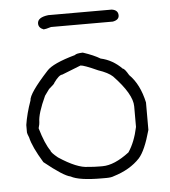

<svg xmlns="http://www.w3.org/2000/svg" viewBox="-46 -630 579 653"><g transform="rotate(-5 244.0 -303.5)"><path d="M246.6 -451.2H248.5Q285.6 -439 307.1 -425.8Q347.7 -417 379.4 -384.8Q385.3 -384.8 398.9 -361.3Q434.1 -326.7 447.8 -263.7V-169.9Q428.7 -100.6 406.7 -76.2Q373.5 -40.5 316.9 -23.4Q308.1 -19.5 291.5 -19.5H275.9Q198.2 -19.5 170.4 -35.2Q146.5 -40 82.5 -91.8Q48.8 -147 41.5 -179.7Q35.6 -193.8 35.6 -197.3V-222.7Q41.5 -261.2 57.1 -304.7Q57.1 -328.1 123.5 -400.4Q144 -423.8 221.2 -445.3Q225.1 -450.2 246.6 -451.2ZM76.7 -209V-207Q92.3 -153.8 109.9 -128.9Q110.4 -122.1 133.3 -103.5Q195.3 -62.5 232.9 -62.5Q251.5 -60.5 273.9 -60.5H281.7Q322.3 -60.5 373.5 -99.6Q396 -132.8 406.7 -183.6V-253.9Q406.7 -295.9 344.2 -361.3Q329.1 -375.5 295.4 -386.7Q248 -408.2 236.8 -408.2L172.4 -382.8Q161.1 -382.8 143.1 -357.4Q143.1 -354 123.5 -337.9L107.9 -316.4Q80.6 -257.8 80.6 -228.5Q80.6 -222.7 76.7 -209ZM359.4 -588.4Q380.9 -585 380.9 -566.9Q380.9 -551.3 359.4 -547.4H148.4Q128.9 -541.5 123 -541.5Q105.5 -547.9 105.5 -563Q105.5 -584 142.6 -588.4Z"/></g></svg>

Font: CEF Fonts CJK
Style: Regular
Weight: 400
Designer: PartyBoss (派对大魔王)
Version: Release 2.25